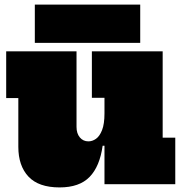

<svg xmlns="http://www.w3.org/2000/svg" viewBox="-20 -804 798 838"><path d="M436 -377H381V-580H690V-203H745V0H436ZM314 -580V-250Q314 -221.5 328.5 -204.2Q343 -187 366 -187Q383 -187 399 -198.2Q415 -209.5 425.5 -236.2Q436 -263 436 -309L470 -168H428Q415.5 -77.5 371 -31.8Q326.5 14 240 14Q148.5 14 104.2 -33.2Q60 -80.5 60 -163V-376H7V-580ZM592 -784V-617H132V-784Z"/></svg>

Font: Hepta Slab Black
Style: Regular
Weight: 900
Designer: Michael LaGattuta
Foundry: Michael LaGattuta
Version: Version 1.102